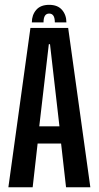

<svg xmlns="http://www.w3.org/2000/svg" viewBox="-20 -794 420 814"><path d="M15.5 0 109 -675.5H269L363 0H260L239 -185.5H139.5L118.5 0ZM146.5 -258.5H232L192 -606.5H187ZM188.5 -773.5Q224.5 -773.5 243 -752Q261.5 -730.5 261.5 -699H212.5Q212.5 -736.5 188.5 -736.5Q164.5 -736.5 164.5 -699H115Q115 -730.5 133.5 -752Q152 -773.5 188.5 -773.5Z"/></svg>

Font: Anybody Condensed Medium
Style: Regular
Weight: 500
Width: 3
Designer: Tyler Finck
Foundry: Etcetera Type Company
Version: Version 1.010; ttfautohint (v1.8.3) -l 8 -r 50 -G 200 -x 14 